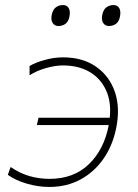

<svg xmlns="http://www.w3.org/2000/svg" viewBox="-20 -731 546 760"><path d="M175 9Q130.5 9 85.5 -4.2Q40.5 -17.5 11 -39L22 -70Q57.5 -45.5 96 -34.2Q134.5 -23 176 -23Q271.5 -23 331.8 -81Q392 -139 410.5 -236H126L132.5 -265H414.5Q421 -328.5 399.2 -375Q377.5 -421.5 333.8 -446.8Q290 -472 229 -472Q198.5 -472 161.8 -461.5Q125 -451 97 -433V-469.5Q117.5 -482.5 155.2 -493.2Q193 -504 229 -504Q307 -504 360 -467.2Q413 -430.5 434.8 -367Q456.5 -303.5 439.5 -222Q425.5 -154 389.2 -102Q353 -50 298.5 -20.5Q244 9 175 9ZM411 -628Q396 -628 388.2 -640.5Q380.5 -653 385 -673Q389.5 -694 401.8 -702.5Q414 -711 429 -711Q445 -711 452 -699Q459 -687 455 -666Q451.5 -646 439.5 -637Q427.5 -628 411 -628ZM211 -628Q196 -628 188.2 -640.5Q180.5 -653 185 -673Q189.5 -694 201.8 -702.5Q214 -711 229 -711Q245 -711 252 -699Q259 -687 255 -666Q251.5 -646 239.5 -637Q227.5 -628 211 -628Z"/></svg>

Font: Commissioner Thin
Style: Italic
Weight: 100
Italic angle: -12°
Designer: Kostas Bartsokas
Foundry: Kostas Bartsokas
Version: Version 1.000; ttfautohint (v1.8.3)